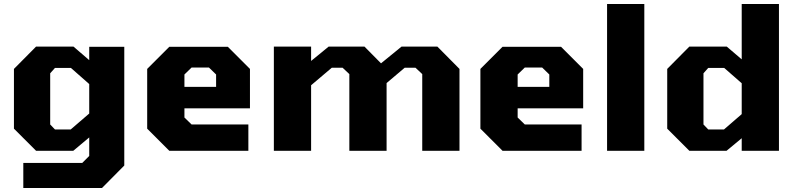

<svg xmlns="http://www.w3.org/2000/svg" viewBox="-20 -757 3996 964"><path d="M97 187V61H393L428 26V-67L348 0H161L50 -111V-411L161 -523H349L428 -455V-522H604V74L492 187ZM256 -107H335L428 -187V-335L336 -416H256L232 -389V-132Z M830 0 719 -111V-411L830 -522H1124L1235 -411V-213H906V-167L942 -132H1227V0ZM906 -321H1065V-383L1029 -418H942L906 -383Z M1355 0V-523H1542V-451L1630 -523H1810L1893 -439L1996 -523H2176L2287 -411V0H2100V-385L2066 -417H2012L1921 -340V0H1734V-385L1700 -417H1646L1542 -329V0Z M2503 0 2392 -111V-411L2503 -522H2797L2908 -411V-213H2579V-167L2615 -132H2900V0ZM2579 -321H2738V-383L2702 -418H2615L2579 -383Z M3028 0V-737H3215V0Z M3441 0 3330 -111V-411L3441 -523H3629L3704 -459V-737H3891V0H3704V-63L3628 0ZM3536 -107H3615L3704 -184V-339L3616 -416H3536L3512 -389V-132Z"/></svg>

Font: Tomorrow
Style: Bold
Weight: 700
Designer: Tony de Marco, Monica Rizzolli
Foundry: Just in Type
Version: Version 2.002